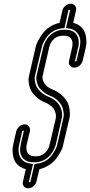

<svg xmlns="http://www.w3.org/2000/svg" viewBox="-20 -814 483 1028"><path d="M103 158 118 92Q84 83 66 59Q53 41 49.5 16Q46 -9 47.5 -21Q49 -33 51 -41L67 -111Q69 -119 73.5 -125.5Q78 -132 84 -137Q90 -142 97 -145Q104 -148 112 -148Q127 -148 135 -137Q143 -126 140 -111L123 -40Q117 -9 130 8Q141 23 170 23Q199 23 217 8Q240 -11 246 -41L279 -182Q279 -183 279 -184.5Q279 -186 279.5 -190Q280 -194 279.5 -198Q279 -202 277.5 -208Q276 -214 274 -219.5Q272 -225 267.5 -231.5Q263 -238 257 -243.5Q251 -249 242.5 -254.5Q234 -260 224 -264Q193 -277 172.5 -296.5Q152 -316 144.5 -332.5Q137 -349 134.5 -367.5Q132 -386 133 -393.5Q134 -401 135 -406L170 -558Q171 -565 175 -576.5Q179 -588 194.5 -614Q210 -640 231 -659Q261 -683 299 -692L314 -758Q318 -773 331 -783.5Q344 -794 359 -794Q374 -794 382 -783.5Q390 -773 387 -758L372 -692Q406 -683 424 -659Q437 -641 440.5 -616Q444 -591 442.5 -579Q441 -567 439 -559L423 -489Q419 -474 406 -463Q393 -452 378 -452Q363 -452 354.5 -463Q346 -474 350 -489L366 -560Q373 -591 360 -608Q349 -623 319.5 -623Q290 -623 272 -608Q249 -589 243 -559L208 -406Q208 -405 207.5 -403Q207 -401 207.5 -395.5Q208 -390 209.5 -385Q211 -380 215 -372.5Q219 -365 225 -358.5Q231 -352 241.5 -345Q252 -338 265 -333Q296 -320 316 -299.5Q336 -279 343.5 -261.5Q351 -244 353 -223.5Q355 -203 354 -195Q353 -187 352 -182L319 -42Q318 -34 314 -22Q310 -10 294.5 15.5Q279 41 258 59Q228 83 191 92L175 158Q172 173 159 183.5Q146 194 131 194Q116 194 107.5 183.5Q99 173 103 158ZM99 -111 83 -41Q72 6 94 36Q110 58 143 62L157 64L135 158Q134 162 138 162Q142 162 143 158L165 64L179 62Q214 58 240 36Q256 22 268 1.5Q280 -19 283 -28Q286 -37 287 -42L319 -182Q320 -186 321 -192.5Q322 -199 320 -215Q318 -231 312 -245Q306 -259 289 -275.5Q272 -292 247 -302Q223 -312 207 -326.5Q191 -341 185 -353Q179 -365 176.5 -378.5Q174 -392 174.5 -397Q175 -402 175 -406L211 -559Q211 -558 211.5 -560.5Q212 -563 213.5 -567.5Q215 -572 217 -577.5Q219 -583 222.5 -590Q226 -597 230.5 -603.5Q235 -610 241 -617.5Q247 -625 254 -630Q284 -655 327 -655Q370 -655 388 -631Q408 -604 399 -560L398 -558L382 -489Q381 -485 385 -485Q389 -485 390 -489L406 -559Q418 -606 395 -636Q379 -658 347 -662L333 -664L355 -758Q355 -762 351 -762Q347 -762 346 -758L325 -664L310 -662Q275 -658 250 -636Q233 -622 221 -601.5Q209 -581 206.5 -572Q204 -563 203 -558L167 -406Q167 -402 166 -396.5Q165 -391 167.5 -376.5Q170 -362 176.5 -349Q183 -336 200 -320.5Q217 -305 242 -295Q259 -288 272.5 -278Q286 -268 293 -258Q300 -248 305 -236.5Q310 -225 311 -216.5Q312 -208 312.5 -199.5Q313 -191 312.5 -187.5Q312 -184 311 -182L279 -41Q279 -41 278.5 -39Q278 -37 276.5 -32.5Q275 -28 272.5 -22.5Q270 -17 266.5 -10Q263 -3 259 3.5Q255 10 248.5 17.5Q242 25 235 30Q206 55 163 55Q120 55 101 31Q81 4 91 -39V-41V-42L107 -111Q108 -115 104 -115Q100 -115 99 -111Z"/></svg>

Font: Soda Fountain
Style: InlineOblique
Weight: 400
Version: Version 1.0